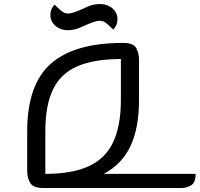

<svg xmlns="http://www.w3.org/2000/svg" viewBox="-20 -933 991 953"><path d="M670 -636V-437Q670 -296 627 -206.5Q584 -117 495 -70H951Q951 -27 929 -13.5Q907 0 881 0H194Q145 0 130 -25Q115 -50 115 -84V-282Q115 -512 231.5 -616Q348 -720 591 -720Q641 -720 655.5 -695.5Q670 -671 670 -636ZM205 -282V-70Q339 -70 421.5 -108.5Q504 -147 542 -228Q580 -309 580 -437V-640Q447 -640 364 -604Q281 -568 243 -489Q205 -410 205 -282ZM251 -910 277 -885Q286 -877 295.5 -871.5Q305 -866 319 -866Q337 -866 379 -884L413 -899Q430 -907 445.5 -910Q461 -913 475 -913Q513 -913 538 -891.5Q563 -870 563 -837Q563 -827 559.5 -814.5Q556 -802 542 -786L516 -811Q507 -819 497.5 -824.5Q488 -830 474 -830Q456 -830 414 -812L380 -797Q364 -790 348 -786.5Q332 -783 318 -783Q281 -783 255.5 -804.5Q230 -826 230 -859Q230 -869 233.5 -881.5Q237 -894 251 -910Z"/></svg>

Font: Warnes
Style: Regular
Weight: 400
Designer: Eduardo Rodriguez Tunni
Foundry: Eduardo Rodriguez Tunni
Version: Version 1.002; ttfautohint (v1.8.4.7-5d5b);gftools[0.9.23]